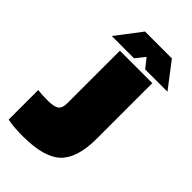

<svg xmlns="http://www.w3.org/2000/svg" viewBox="-240 -860 950 950"><g transform="rotate(45 235.0 -385.0)"><path d="M160 -259V-627H387V-239Q387 -102 327 -45Q267 12 122 12Q89 12 62 10Q35 8 12 3V-204Q25 -202 40.5 -201Q56 -200 82 -200Q126 -200 143 -212.5Q160 -225 160 -259ZM470 -650H314L275 -699L236 -650H80L181 -782H369Z"/></g></svg>

Font: Blinker Black
Style: Regular
Weight: 900
Designer: Juergen Huber
Foundry: supertype
Version: Version 1.017;hotconv 1.0.117;makeotfexe 2.5.65602